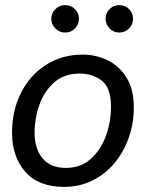

<svg xmlns="http://www.w3.org/2000/svg" viewBox="-20 -717 587 749"><path d="M230 12Q130 12 78.5 -47Q27 -106 27 -199Q27 -286 62 -355Q97 -424 159.5 -464Q222 -504 303 -504Q354 -504 399.5 -482Q445 -460 473.5 -414.5Q502 -369 502 -298Q502 -235 482 -179Q462 -123 426 -80Q390 -37 340 -12.5Q290 12 230 12ZM237 -62Q295 -62 334 -97Q373 -132 393 -186.5Q413 -241 413 -301Q413 -374 377.5 -402Q342 -430 290 -430Q231 -430 192 -396Q153 -362 134 -309Q115 -256 115 -198Q115 -137 146 -99.5Q177 -62 237 -62ZM234 -590Q212 -590 196 -606Q180 -622 180 -644Q180 -666 196 -681.5Q212 -697 234 -697Q257 -697 272.5 -681.5Q288 -666 288 -644Q288 -622 272.5 -606Q257 -590 234 -590ZM445 -590Q423 -590 407.5 -606Q392 -622 392 -644Q392 -666 407.5 -681.5Q423 -697 445 -697Q468 -697 483.5 -681.5Q499 -666 499 -644Q499 -622 483.5 -606Q468 -590 445 -590Z"/></svg>

Font: Atkinson Hyperlegible
Style: Italic
Weight: 400
Italic angle: -12°
Designer: Elliott Scott, Megan Eiswerth, Linus Boman, Theodore Petrosky
Foundry: Braille Institute
Version: Version 1.006; ttfautohint (v1.8.3)